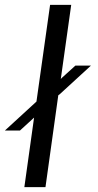

<svg xmlns="http://www.w3.org/2000/svg" viewBox="-65 -770 405 790"><path d="M309.1 -500 180.2 -381.8 174.8 -377.9 122.1 0H35.2L75.2 -286.1L17.1 -232.9H-44.9L85 -352.1L141.1 -750H228L185.1 -444.8L189 -449.2L245.1 -500Z"/></svg>

Font: Oakes Grotesk
Style: Italic
Weight: 400
Italic angle: -8°
Designer: Samuel Oakes
Foundry: Samuel Oakes
Version: Version 1.000;PS 001.000;hotconv 1.0.88;makeotf.lib2.5.64775